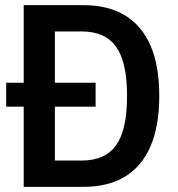

<svg xmlns="http://www.w3.org/2000/svg" viewBox="-20 -725 691 745"><path d="M72 0V-705H304Q400 -705 465.5 -665Q531 -625 564.5 -547Q598 -469 598 -353Q598 -237 564.5 -158.5Q531 -80 465.5 -40Q400 0 304 0ZM193 -102H297Q388 -102 430.5 -161.5Q473 -221 473 -353Q473 -484 430.5 -543.5Q388 -603 297 -603H193ZM4 -311V-404H351V-311Z"/></svg>

Font: Nunito Sans 10pt Condensed
Style: Bold
Weight: 700
Width: 3
Designer: Vernon Adams
Foundry: Vernon Adams
Version: Version 3.101;gftools[0.9.27]